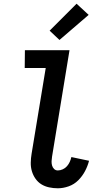

<svg xmlns="http://www.w3.org/2000/svg" viewBox="-20 -1005 540 1033"><path d="M291 8Q267 8 244 3Q221 -2 202.5 -13.5Q184 -25 171 -43.5Q158 -62 151.5 -84Q145 -106 145.5 -130Q146 -154 150 -178L226 -639H113L114 -735H354L260 -162Q258 -150 257.5 -138Q257 -126 260 -115Q263 -104 271 -96Q279 -88 291 -88Q304 -88 317.5 -94Q331 -100 340.5 -111Q350 -122 355.5 -134.5Q361 -147 364 -160L459 -140Q452 -112 437.5 -84.5Q423 -57 401 -35Q379 -13 349.5 -2.5Q320 8 291 8ZM300 -790 247 -840 392 -985 457 -925Z"/></svg>

Font: Iosevka Curly Slab
Style: Bold Italic
Weight: 700
Italic angle: -9°
Monospace: yes
Designer: Belleve Invis
Foundry: Belleve Invis
Version: Version 22.1.2; ttfautohint (v1.8.4)